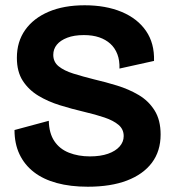

<svg xmlns="http://www.w3.org/2000/svg" viewBox="-20 -694 660 728"><path d="M313 14Q247 14 195.5 0Q144 -14 108.5 -41.5Q73 -69 54 -109Q35 -149 35 -201L165 -236Q166 -189 186 -159Q206 -129 241.5 -115Q277 -101 321 -101Q361 -101 389.5 -111Q418 -121 433.5 -138.5Q449 -156 449 -178Q449 -204 429.5 -220.5Q410 -237 376 -248.5Q342 -260 299 -270Q252 -281 207 -295Q162 -309 125.5 -331Q89 -353 66.5 -387.5Q44 -422 44 -475Q44 -536 75.5 -580.5Q107 -625 164.5 -649.5Q222 -674 301 -674Q381 -674 441 -649Q501 -624 533.5 -577Q566 -530 564 -463L433 -434Q434 -465 425 -488.5Q416 -512 398.5 -528Q381 -544 356 -552.5Q331 -561 298 -561Q261 -561 235 -551Q209 -541 195.5 -524.5Q182 -508 182 -486Q182 -459 202.5 -442.5Q223 -426 258 -415Q293 -404 337 -393Q380 -383 424 -369.5Q468 -356 505.5 -334Q543 -312 566 -275.5Q589 -239 589 -184Q589 -121 556 -77Q523 -33 461.5 -9.5Q400 14 313 14Z"/></svg>

Font: Bricolage Grotesque 28pt
Style: Bold
Weight: 700
Designer: Mathieu Triay
Foundry: Atelier Triay
Version: Version 1.000;gftools[0.9.30]